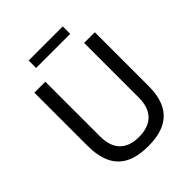

<svg xmlns="http://www.w3.org/2000/svg" viewBox="-243 -1033 1188 1188"><g transform="rotate(-45 350.5 -439.5)"><path d="M624.2 -249.8Q624.2 -166.6 596.7 -108.6Q569.2 -50.6 510.8 -20.3Q452.4 10 359.5 10Q265.6 10 207.4 -21Q149.1 -51.9 122.3 -112.1Q95.4 -172.2 95.4 -259.6V-723H191.3V-245.7Q191.3 -157.9 234.9 -114.4Q278.5 -71 359.5 -71Q413.8 -71 452.2 -90Q490.5 -109 510.7 -147.8Q530.9 -186.5 530.9 -245.7V-723H624.2ZM509.6 -888.7V-823.5H211.3V-888.7Z"/></g></svg>

Font: Public Sans Thin
Style: Regular
Weight: 100
Designer: The Public Sans project authors (U.S. Web Design System). Libre Franklin designed by Pablo Impallari and Rodrigo Fuenzal
Version: Version 1.008